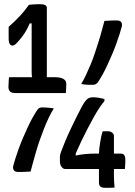

<svg xmlns="http://www.w3.org/2000/svg" viewBox="-20 -806 640 910"><path d="M365 -408Q377 -428 388 -451.5Q399 -475 410 -501.5Q421 -528 430 -555.5Q439 -583 447.5 -609.5Q456 -636 462.5 -661Q469 -686 475 -707Q479 -707 486.5 -707.5Q494 -708 503 -708.5Q512 -709 520.5 -709Q529 -709 534 -709Q547 -709 553 -703Q559 -697 558 -683Q554 -667 547 -645Q540 -623 531 -598Q522 -573 511 -547.5Q500 -522 488.5 -497Q477 -472 465.5 -451.5Q454 -431 444 -416Q438 -409 432.5 -406.5Q427 -404 419 -404Q414 -404 406.5 -404Q399 -404 391 -404.5Q383 -405 376 -406Q369 -407 365 -408ZM235 -292Q223 -273 211.5 -249Q200 -225 189.5 -198.5Q179 -172 169.5 -145Q160 -118 152 -91Q144 -64 137.5 -39.5Q131 -15 125 7Q121 7 114 7.5Q107 8 98 8.5Q89 9 80.5 9Q72 9 66 9Q53 9 47 2.5Q41 -4 42 -17Q46 -33 53 -55Q60 -77 69 -102Q78 -127 89 -152.5Q100 -178 111.5 -203Q123 -228 134.5 -248.5Q146 -269 156 -284Q162 -292 167 -294.5Q172 -297 181 -297Q186 -297 193.5 -296.5Q201 -296 209 -295.5Q217 -295 223.5 -294Q230 -293 235 -292ZM523 83Q519 83 513 83.5Q507 84 500.5 84Q494 84 487.5 84Q481 84 476 84Q464 84 456.5 78.5Q449 73 449 58V-78Q449 -87 450.5 -101Q452 -115 454.5 -130Q457 -145 460 -159.5Q463 -174 467 -184H491Q503 -184 511.5 -177.5Q520 -171 520 -162V30Q520 42 521 57.5Q522 73 523 83ZM572 -5H289Q279 -5 271.5 -15.5Q264 -26 264 -41V-65Q264 -72 271 -91Q278 -110 289.5 -137.5Q301 -165 315 -194.5Q329 -224 342.5 -251.5Q356 -279 367 -299Q378 -319 383 -325Q392 -337 400.5 -341Q409 -345 419 -345Q425 -345 432.5 -344.5Q440 -344 448 -342.5Q456 -341 463.5 -339.5Q471 -338 475 -336V-327Q466 -317 452.5 -297Q439 -277 424 -250Q409 -223 394 -194Q379 -165 365.5 -137Q352 -109 342.5 -86.5Q333 -64 328 -49L339 -102V-47L316 -64Q337 -69 355 -72Q373 -75 393 -76.5Q413 -78 436 -78H552Q564 -78 569 -70.5Q574 -63 574 -51Q574 -47 574 -40.5Q574 -34 573.5 -27.5Q573 -21 572.5 -15Q572 -9 572 -5ZM23 -440H241Q267 -440 280.5 -432Q294 -424 294 -410Q294 -407 294 -400.5Q294 -394 293.5 -387Q293 -380 292.5 -374Q292 -368 292 -365H51Q35 -365 27.5 -372.5Q20 -380 20 -394Q20 -400 20.5 -405Q21 -410 21 -415.5Q21 -421 21.5 -427.5Q22 -434 23 -440ZM202 -408H133L138 -429Q135 -434 133 -439Q131 -444 130.5 -451Q130 -458 130 -466Q130 -472 130 -494Q130 -516 130 -547Q130 -578 130 -611.5Q130 -645 130 -675Q130 -705 130 -723L145 -695H106L131 -719Q123 -699 114.5 -681Q106 -663 95.5 -647Q85 -631 71 -615Q60 -602 53 -596Q46 -590 38 -590Q31 -590 26 -598Q21 -606 21 -625V-679Q34 -690 47 -702.5Q60 -715 71 -727Q84 -740 95.5 -754.5Q107 -769 117 -783Q122 -784 129.5 -784.5Q137 -785 145 -785.5Q153 -786 160.5 -786Q168 -786 173 -786Q186 -786 194 -782Q202 -778 202 -767Q202 -762 202 -735Q202 -708 202 -669.5Q202 -631 202 -588.5Q202 -546 202 -507Q202 -468 202 -441Q202 -414 202 -408Z"/></svg>

Font: Rec Mono Semicasual
Style: Regular
Weight: 400
Version: Version 1.085; ttfautohint (v1.8.4.7-5d5b)